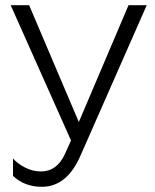

<svg xmlns="http://www.w3.org/2000/svg" viewBox="-20 -550 594 738"><path d="M141 168Q74 168 30 126V59Q46 78 75.5 93.5Q105 109 138 109Q199 109 230 41L253 -10L21 -530H92L283 -81L474 -530H544L289 49Q237 168 141 168Z"/></svg>

Font: Roundo
Style: Regular
Weight: 400
Designer: Namrata Goyal (Gurmukhi), Shiva Nallaperumal (Latin)
Foundry: Indian Type Foundry
Version: Version 1.000;PS 1.0;hotconv 1.0.88;makeotf.lib2.5.647800